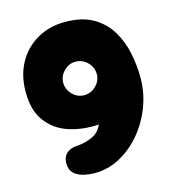

<svg xmlns="http://www.w3.org/2000/svg" viewBox="-105 -786 779 869"><g transform="rotate(-15 284.5 -352.0)"><path d="M232 -4Q213 -4 188.5 -8.5Q164 -13 144 -26.5Q124 -40 120 -67Q116 -106 136 -125Q156 -144 195 -145Q232 -149 262 -163.5Q292 -178 307 -212Q232 -207 168 -227.5Q104 -248 64.5 -300Q25 -352 25 -438Q25 -517 57.5 -575.5Q90 -634 147.5 -667Q205 -700 278 -700Q358 -700 409.5 -670Q461 -640 490.5 -591Q520 -542 532 -483.5Q544 -425 544 -368Q544 -298 519 -232.5Q494 -167 450.5 -115.5Q407 -64 351 -34Q295 -4 232 -4ZM278 -357Q310 -357 333.5 -380.5Q357 -404 357 -435Q357 -467 333.5 -490.5Q310 -514 278 -514Q247 -514 223.5 -490.5Q200 -467 200 -435Q200 -404 223.5 -380.5Q247 -357 278 -357Z"/></g></svg>

Font: Cherry Bomb One
Style: Regular
Weight: 400
Designer: satsuyako
Foundry: satsuyako
Version: Version 4.100; ttfautohint (v1.8.3)